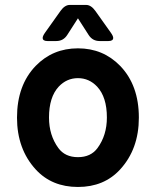

<svg xmlns="http://www.w3.org/2000/svg" viewBox="-20 -741 626 771"><path d="M371.6 -146.5Q409.2 -197.8 409.2 -269Q409.2 -351.1 370.1 -393.1Q337.9 -427.2 293 -427.2Q248 -427.2 215.8 -393.1Q176.8 -351.1 176.8 -269Q176.8 -197.8 214.4 -146.5Q241.2 -109.9 293 -109.9Q344.7 -109.9 371.6 -146.5ZM123.5 -60.5Q48.3 -142.6 48.3 -268.6Q48.3 -398.9 123.5 -476.6Q191.9 -546.9 293 -546.9Q394 -546.9 462.4 -476.6Q537.6 -398.9 537.6 -268.6Q537.6 -142.6 462.4 -60.5Q397.9 9.8 293 9.8Q188 9.8 123.5 -60.5ZM260.3 -721.2H325.7Q345.7 -721.2 362.8 -697.3L425.3 -609.4Q434.6 -596.2 434.6 -588.9Q434.6 -576.2 415.5 -576.2H379.9Q351.6 -576.2 335.9 -600.6L293 -667.5L250 -600.6Q234.4 -576.2 206.1 -576.2H170.4Q151.4 -576.2 151.4 -588.9Q151.4 -596.2 160.6 -609.4L223.1 -697.3Q240.2 -721.2 260.3 -721.2Z"/></svg>

Font: Simply Mono
Style: Bold
Weight: 700
Designer: Wojciech Kalinowski "wmk69" (wmk69@o2.pl)
Foundry: Wojciech Kalinowski "wmk69" (wmk69@o2.pl)
Version: Version 1.0.0